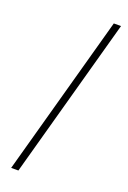

<svg xmlns="http://www.w3.org/2000/svg" viewBox="-166 -747 656 987"><g transform="rotate(20 162.0 -253.0)"><path d="M33.9 186.3 275.8 -691.9H315.3L73.4 186.3Z"/></g></svg>

Font: Playfair 5pt SemiExpanded Light ExtraBold
Style: Italic
Weight: 800
Italic angle: -15.6°
Version: Version 2.001;gftools[0.9.30]